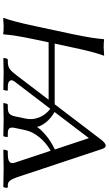

<svg xmlns="http://www.w3.org/2000/svg" viewBox="248 -946 701 1238"><g transform="rotate(90 599.0 -327.5)"><path d="M944.3 -330.1 871.1 -549.8 702.6 -328.1Q745.1 -304.2 770 -271.7Q794.9 -239.3 798.8 -214.8Q815.4 -240.7 852.8 -272.5Q890.1 -304.2 944.3 -330.1ZM805.2 -71.8Q800.3 -48.8 807.6 -37.8Q814.9 -26.9 838.9 -26.9H857.9Q866.2 -26.9 863.8 -19L859.9 0L857.4 2Q789.6 0 751 0L646.5 2L645 0L648.9 -19Q650.9 -26.9 658.7 -26.9H677.7Q702.1 -26.9 713.9 -37.8Q725.6 -48.8 730.5 -71.8L745.6 -144Q754.4 -184.6 738.3 -227.3Q722.2 -270 682.1 -300.8L507.3 -71.8Q500.5 -62 498.5 -55.2Q496.1 -42.5 506.6 -34.7Q517.1 -26.9 539.6 -26.9H558.6Q566.9 -26.9 564.9 -19L561 0L559.6 2Q469.7 0 445.8 0L355.5 2L354 0L357.9 -19Q359.9 -26.9 367.7 -26.9H379.9Q408.2 -26.9 425.8 -39.8Q443.4 -52.7 464.4 -81.1L623.5 -290H253.4L234.4 -200.2Q207 -70.8 202.1 0L199.2 2.9Q182.6 0 148.9 0L96.2 2.9V0Q120.6 -67.9 148.4 -200.2L200.7 -444.8Q228 -574.2 232.9 -645L235.8 -647.9Q252.4 -645 286.1 -645L338.9 -647.9V-645Q314.5 -578.6 286.6 -444.8L261.7 -329.1H652.8L880.4 -627.9Q903.8 -657.7 918.9 -658.2Q927.7 -658.2 933.1 -651.1Q938.5 -644 943.4 -627.9L1123.5 -85.9Q1134.3 -54.7 1145.5 -40.8Q1156.7 -26.9 1172.9 -26.9H1184.6Q1188 -26.9 1190.4 -24.7Q1192.9 -22.5 1191.9 -19L1188 0L1184.6 2Q1108.9 0 1069.8 0L946.8 2L944.8 0L949.2 -19Q951.2 -26.9 958.5 -26.9H976.6Q1026.4 -26.9 1031.7 -50.8Q1033.7 -59.1 1029.3 -71.8L952.6 -303.2Q898.9 -272.5 864.3 -228.8Q829.6 -185.1 820.8 -144Z"/></g></svg>

Font: Linux Biolinum
Style: Italic
Weight: 400
Italic angle: -12°
Designer: Philipp H. Poll
Foundry: Philipp H. Poll
Version: Version 1.1.3 ; ttfautohint (v0.9)